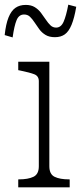

<svg xmlns="http://www.w3.org/2000/svg" viewBox="-33 -801 358 821"><path d="M202 -642Q178 -642 162 -651.5Q146 -661 135 -676Q124 -691 114.5 -705.5Q105 -720 95 -729.5Q85 -739 70 -739Q48 -739 38 -715Q28 -691 21 -641L-13 -651Q-8 -698 3.5 -726.5Q15 -755 33 -767.5Q51 -780 77 -780Q100 -780 115.5 -770.5Q131 -761 142 -746.5Q153 -732 163 -717Q173 -702 183 -692.5Q193 -683 207 -683Q228 -683 239 -708Q250 -733 259 -781L293 -772Q285 -724 273 -695Q261 -666 244 -654Q227 -642 202 -642ZM178 -537V-90Q178 -56 200.5 -45Q223 -34 262 -34H265V0H45V-34H48Q87 -34 110 -45Q133 -56 133 -90V-454Q133 -476 113.5 -483.5Q94 -491 55 -499L45 -501V-537Z"/></svg>

Font: Roboto Serif Thin
Style: Regular
Weight: 250
Designer: Greg Gazdowicz
Foundry: Commercial Type
Version: Version 1.004